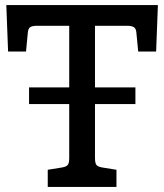

<svg xmlns="http://www.w3.org/2000/svg" viewBox="-20 -740 650 760"><path d="M605 -720 598 -536H527L520 -609Q519 -626 510.5 -632Q502 -638 482 -638H356V-394H516V-328H356V-115Q356 -95 361.5 -87.5Q367 -80 385 -77L441 -68V0H169V-68L225 -77Q243 -80 248.5 -87.5Q254 -95 254 -115V-328H95V-394H254V-638H127Q107 -638 99 -632Q91 -626 90 -609L83 -536H12L5 -720Z"/></svg>

Font: Enriqueta Medium
Style: Regular
Weight: 500
Designer: Viviana Monsalve, Gustavo Ibarra
Foundry: 72Puntos
Version: Version 2.000